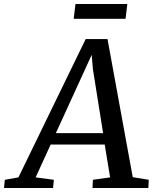

<svg xmlns="http://www.w3.org/2000/svg" viewBox="-86 -939 763 959"><path d="M451 -744 577 -54 657 -41 655 0H376L378 -41L464 -53L437 -217H167L92 -53L183 -41L179 0H-66L-62 -41L6 -53L342 -744ZM193 -274H429L378 -594L372 -665ZM550 -919 541 -845H282L291 -919Z"/></svg>

Font: Koeln Type Serif
Style: Italic
Weight: 400
Italic angle: -8°
Designer: Eben Sorkin
Foundry: Eben Sorkin
Version: Version 2.002